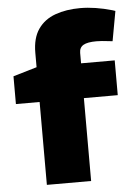

<svg xmlns="http://www.w3.org/2000/svg" viewBox="-54 -806 598 847"><g transform="rotate(-5 245.0 -382.0)"><path d="M119 0V-367H14V-490L119 -521V-585Q119 -650 146.5 -689.5Q174 -729 222.5 -746.5Q271 -764 333 -764Q366 -764 401.5 -758.5Q437 -753 475 -742L487 -738L463 -606L445 -608Q429 -610 416 -611Q403 -612 392 -612Q352 -612 334 -601.5Q316 -591 316 -567V-521H465V-367H315V0Z"/></g></svg>

Font: REM ExtraBold
Style: Regular
Weight: 800
Designer: Octavio Pardo
Foundry: Ashler Design
Version: Version 1.005;gftools[0.9.28]